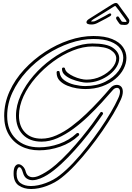

<svg xmlns="http://www.w3.org/2000/svg" viewBox="-20 -977 886 1285"><path d="M242 29Q173 29 120 1Q67 -27 37.5 -78.5Q8 -130 8 -201Q8 -286 44 -365.5Q80 -445 142 -512Q204 -579 281.5 -629.5Q359 -680 442.5 -708Q526 -736 605 -736Q682 -736 731 -715.5Q780 -695 803 -662Q826 -629 826 -590Q826 -553 807 -516Q788 -479 751.5 -448.5Q715 -418 664 -399.5Q613 -381 550 -381Q526 -381 494 -386Q462 -391 431 -403.5Q400 -416 379.5 -437Q359 -458 359 -491V-492Q359 -502 369 -502Q379 -502 379 -493Q383 -459 411.5 -439Q440 -419 478.5 -410Q517 -401 550 -401Q627 -401 684.5 -430Q742 -459 773.5 -502.5Q805 -546 805 -590Q805 -624 784.5 -652.5Q764 -681 720 -698.5Q676 -716 605 -716Q529 -716 448 -688.5Q367 -661 292 -612Q217 -563 157.5 -498Q98 -433 63 -357.5Q28 -282 28 -201Q28 -104 86.5 -47.5Q145 9 242 9Q310 9 376.5 -14.5Q443 -38 492 -84Q495 -87 499 -87Q510 -87 510 -76Q510 -73 506 -69Q454 -20 383.5 4.5Q313 29 242 29ZM188 288Q140 288 105.5 264.5Q71 241 71 184Q71 150 81 136Q91 122 104 122Q118 122 132.5 136Q147 150 152 171Q158 192 170.5 200.5Q183 209 199 209Q219 209 241.5 199Q264 189 286.5 175Q309 161 327 147Q345 133 354 125Q399 86 443.5 38Q488 -10 528.5 -59.5Q569 -109 600.5 -152Q632 -195 651 -223Q654 -228 659 -228Q664 -228 668 -223Q672 -218 668 -212Q643 -175 606.5 -126Q570 -77 526.5 -25Q483 27 436 75.5Q389 124 342 161.5Q295 199 251 217Q238 222 224.5 225.5Q211 229 197 229Q176 229 158.5 217.5Q141 206 133 177Q123 142 109 142Q102 142 96.5 154Q91 166 91 186Q91 230 118 249Q145 268 186 268Q233 268 286.5 248Q340 228 379 197Q424 162 471 112Q518 62 563 4.5Q608 -53 648.5 -111.5Q689 -170 720.5 -223.5Q752 -277 771 -319Q778 -334 780.5 -345Q783 -356 783 -364Q783 -374 780 -379Q777 -384 774 -386Q770 -389 763 -389Q747 -389 734 -373Q702 -336 660.5 -290.5Q619 -245 571 -199Q523 -153 470.5 -114.5Q418 -76 364.5 -52.5Q311 -29 258 -29Q178 -29 132.5 -76.5Q87 -124 87 -203Q87 -271 119 -340Q151 -409 204.5 -471Q258 -533 325 -581.5Q392 -630 462.5 -658Q533 -686 598 -686Q695 -686 736.5 -656.5Q778 -627 778 -587Q778 -559 761 -530.5Q744 -502 713.5 -478Q683 -454 643 -439Q603 -424 558 -424Q542 -424 515 -430Q488 -436 460.5 -447Q433 -458 414 -475Q395 -492 395 -514V-516Q395 -525 405 -525Q414 -525 415 -517Q418 -502 434 -489Q450 -476 473 -465.5Q496 -455 519 -449.5Q542 -444 558 -444Q611 -444 656.5 -466Q702 -488 730 -521Q758 -554 758 -586Q758 -618 721.5 -642Q685 -666 598 -666Q536 -666 468 -639Q400 -612 336 -565Q272 -518 220 -458.5Q168 -399 137.5 -333Q107 -267 107 -203Q107 -133 147 -91Q187 -49 258 -49Q307 -49 358 -71.5Q409 -94 459 -131.5Q509 -169 556 -214Q603 -259 644.5 -304Q686 -349 718 -387Q737 -409 762 -409Q779 -409 790.5 -397.5Q802 -386 802 -363Q802 -341 789 -311Q770 -268 738 -214Q706 -160 665 -100.5Q624 -41 578 17Q532 75 484.5 126Q437 177 391 213Q350 246 294 267Q238 288 188 288ZM816 -810Q800 -810 791.5 -811.5Q783 -813 779 -819Q775 -824 768.5 -833.5Q762 -843 758 -850Q757 -852 757 -857Q759 -867 768 -867Q774 -867 776 -862Q781 -855 786 -846.5Q791 -838 795 -833Q797 -832 801.5 -831Q806 -830 820 -830Q831 -830 825 -839Q819 -848 809 -861.5Q799 -875 788 -890Q777 -907 767.5 -918Q758 -929 754 -935Q752 -937 751 -937Q748 -937 737 -930Q733 -927 713.5 -915Q694 -903 671 -888.5Q648 -874 629.5 -863Q611 -852 608 -850Q605 -848 598.5 -843.5Q592 -839 590 -836Q588 -833 596 -833Q607 -833 613.5 -835Q620 -837 625 -840Q630 -843 647 -851.5Q664 -860 681.5 -869.5Q699 -879 707 -884Q712 -887 716 -887Q726 -887 724 -877Q722 -871 716 -868Q708 -863 689.5 -853Q671 -843 654 -834.5Q637 -826 632 -823Q613 -813 592 -813Q556 -813 559 -831Q561 -841 577 -851L728 -946Q745 -957 756 -957Q765 -957 772 -947L803 -904Q813 -891 824.5 -875Q836 -859 841 -851Q847 -843 845 -833Q844 -823 836.5 -816.5Q829 -810 816 -810Z"/></svg>

Font: Neonderthaw
Style: Regular
Weight: 400
Designer: Robert E. Leuschke
Foundry: Robert E. Leuschke
Version: Version 1.010; ttfautohint (v1.8.3)